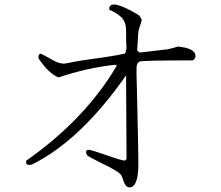

<svg xmlns="http://www.w3.org/2000/svg" viewBox="-20 -769 960 833"><path d="M359 -94Q347 -113 359 -118Q362 -119 366 -119Q375 -119 462 -89Q504 -74 523 -72L529 -80L527 -442Q329 -159 118 -55Q97 -51 94 -59Q93 -64 94 -72Q328 -236 464 -447Q476 -466 487 -485L480 -488Q358 -475 234 -433Q191 -450 147 -516Q145 -535 157 -536Q163 -534 208 -509Q235 -493 256 -493Q264 -493 282 -497Q310 -504 441 -522Q490 -529 523 -537L529 -558Q527 -574 527 -637Q527 -678 501 -699Q485 -713 454 -727Q451 -776 557 -718Q573 -709 584 -702L595 -684Q595 -678 584 -646Q581 -636 580 -628L575 -550L586 -541L706 -555Q731 -560 751 -567Q816 -561 826 -536Q832 -522 822 -511Q818 -507 813 -507Q598 -507 586 -502Q575 -497 573 -483Q571 -466 574 -381L579 -154V-153Q581 -64 580 -39Q576 42 544 44Q525 45 516 17Q509 -5 506 -9Q495 -26 413 -65Q372 -85 359 -94Z"/></svg>

Font: cwTeXKai
Style: Medium
Weight: 500
Version: Version 1.17